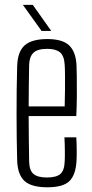

<svg xmlns="http://www.w3.org/2000/svg" viewBox="-20 -768 382 794"><path d="M176 6.5Q110 6.5 81.5 -19.5Q53 -45.5 51 -104Q50 -145 49.2 -193.2Q48.5 -241.5 48.5 -292.5Q48.5 -343.5 49 -395.2Q49.5 -447 51 -495Q53 -555 82.5 -580.8Q112 -606.5 175.5 -606.5Q239.5 -606.5 266.8 -579.5Q294 -552.5 296.5 -497Q297 -485.5 297.5 -451.5Q298 -417.5 297.8 -373.2Q297.5 -329 295.5 -288H98.5Q98.5 -241.5 99.2 -194Q100 -146.5 100.5 -99.5Q101.5 -62.5 119 -48.2Q136.5 -34 174 -34Q212.5 -34 229.2 -48.2Q246 -62.5 247.5 -99.5Q248.5 -114.5 248.2 -143.5Q248 -172.5 246.5 -200H295.5Q297 -178.5 297.2 -149.2Q297.5 -120 296.5 -104Q293.5 -45 267.2 -19.2Q241 6.5 176 6.5ZM98.5 -328H247.5Q248.5 -361.5 248.8 -396.8Q249 -432 248.8 -460Q248.5 -488 247.5 -500Q245.5 -537.5 227.8 -551.8Q210 -566 175.5 -566Q134.5 -566 118 -549.5Q101.5 -533 100.5 -500Q100 -459 99.2 -416Q98.5 -373 98.5 -328ZM152 -640 74.5 -748H115.5L192 -640Z"/></svg>

Font: Big Shoulders Text Thin ExtraLight
Style: Regular
Weight: 250
Version: Version 2.002